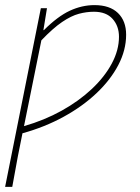

<svg xmlns="http://www.w3.org/2000/svg" viewBox="-20 -510 548 752"><path d="M0 222 140 -478H164L150 -392H152Q206 -446 253.5 -468Q301 -490 350 -490Q410 -490 442 -459Q474 -428 474 -374Q474 -314 443.5 -255.5Q413 -197 358 -145Q303 -93 229 -52.5Q155 -12 68 12L50 102L28 222ZM74 -16Q154 -39 221.5 -76.5Q289 -114 339.5 -161.5Q390 -209 418 -261.5Q446 -314 446 -366Q446 -408 421 -436Q396 -464 348 -464Q319 -464 289 -456Q259 -448 223.5 -424Q188 -400 142 -352Z"/></svg>

Font: Source Sans 3 ExtraLight
Style: Italic
Weight: 250
Italic angle: -11°
Designer: Paul D. Hunt
Foundry: Adobe
Version: Version 3.046;hotconv 1.0.118;makeotfexe 2.5.65603